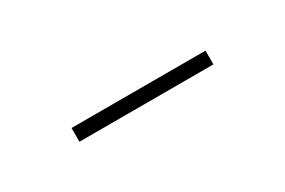

<svg xmlns="http://www.w3.org/2000/svg" viewBox="-10 -816 359 242"><g transform="rotate(-30 170.0 -695.0)"><path d="M72 -685V-705H267V-685Z"/></g></svg>

Font: Georama SemiCondensed Thin
Style: Regular
Weight: 100
Width: 4
Designer: Jean-Baptiste Levee
Foundry: Production Type
Version: Version 1.000